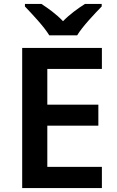

<svg xmlns="http://www.w3.org/2000/svg" viewBox="-20 -1024 598 978"><path d="M231 -844H373C400 -889 462 -954 498 -991V-1004H413C378 -982 336 -952 301 -916C267 -952 226 -981 191 -1004H107V-991C143 -953 204 -889 231 -844ZM499 -66V-174H221V-384H481V-491H221V-673H499V-780H93V-66Z"/></svg>

Font: Noto Sans Malayalam UI SemiBold
Style: Regular
Weight: 600
Designer: Jelle Bosma - Monotype Design Team
Foundry: Monotype Imaging Inc.
Version: Version 2.104